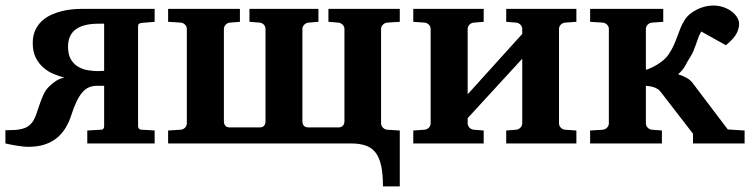

<svg xmlns="http://www.w3.org/2000/svg" viewBox="-22 -520 2728 696"><path d="M224.6 -351.1Q224.6 -322.3 234.9 -304.9Q245.1 -287.6 261.2 -278.1Q277.3 -268.6 296.6 -265.4Q315.9 -262.2 334.5 -262.2Q337.4 -262.2 342.8 -262.7Q348.1 -263.2 355.5 -263.2V-434.1H335.4Q224.6 -434.1 224.6 -351.1ZM-2.4 -47.9Q16.6 -47.9 31.2 -48.8Q45.9 -49.8 57.6 -52.7Q69.3 -55.7 78.1 -61Q86.9 -66.4 93.8 -75.2Q103 -87.4 109.1 -104.7Q115.2 -122.1 121.3 -140.6Q127.4 -159.2 135.5 -177Q143.6 -194.8 157.7 -208Q168.5 -218.3 180.9 -226.6Q193.4 -234.9 211.4 -238.8Q193.8 -243.2 173.8 -251.2Q153.8 -259.3 136.5 -273.9Q119.1 -288.6 107.9 -310.3Q96.7 -332 96.7 -363.8Q96.7 -390.6 105.7 -410.2Q114.7 -429.7 129.6 -443.6Q144.5 -457.5 163.3 -466.1Q182.1 -474.6 201.7 -479.5Q221.2 -484.4 239.7 -486.1Q258.3 -487.8 272.5 -487.8H538.6V-440.9L491.7 -437Q485.4 -436 481.9 -433.8Q478.5 -431.6 478.5 -424.8V-62Q478.5 -57.6 481.7 -53.7Q484.9 -49.8 491.7 -49.8Q501 -49.3 509.8 -48.8Q517.1 -48.3 525.1 -47.9Q533.2 -47.4 538.6 -46.9V0H294.4V-46.9L343.8 -49.8Q350.6 -49.8 353 -53.7Q355.5 -57.6 355.5 -62V-209H330.6Q313.5 -209 300.3 -203.4Q287.1 -197.8 276.1 -184.8Q265.1 -171.9 255.4 -151.6Q245.6 -131.3 236.3 -102.1Q228.5 -77.6 215.8 -56.6Q203.1 -35.6 184.6 -20.3Q166 -4.9 140.4 3.7Q114.7 12.2 80.6 12.2Q70.8 12.2 58.3 10.7Q45.9 9.3 33.9 7.3Q22 5.4 12.2 3.2Q2.4 1 -2.4 0Z M1366.2 155.8Q1366.2 110.4 1359.6 80.3Q1353 50.3 1338.9 32.5Q1324.7 14.6 1302.7 7.3Q1280.8 0 1249.5 0H587.4V-46.9L633.3 -49.8Q642.6 -50.8 648.9 -57.4Q655.3 -64 655.3 -73.2V-415Q655.3 -423.8 648.9 -430.4Q642.6 -437 633.3 -438L587.4 -440.9V-487.8H847.7V-440.9L811.5 -438Q802.2 -437 795.9 -430.4Q789.6 -423.8 789.6 -415V-81.1Q789.6 -58.1 811.5 -58.1H919.4Q940.4 -58.1 940.4 -81.1V-415Q940.4 -423.8 934.6 -430.4Q928.7 -437 919.4 -438L882.3 -440.9V-487.8H1132.3V-440.9L1096.2 -438Q1087.4 -437 1080.8 -430.4Q1074.2 -423.8 1074.2 -415V-81.1Q1074.2 -58.1 1096.2 -58.1H1204.6Q1214.8 -58.1 1220.7 -64Q1226.6 -69.8 1226.6 -81.1V-415Q1226.6 -423.8 1220 -430.4Q1213.4 -437 1204.6 -438L1168.5 -440.9V-487.8H1427.2V-440.9L1381.3 -438Q1372.6 -437 1366 -430.4Q1359.4 -423.8 1359.4 -415V-73.2Q1359.4 -64 1366 -57.4Q1372.6 -50.8 1381.3 -49.8L1427.2 -46.9V155.8Z M1813 0V-46.9L1849.1 -49.8Q1858.4 -50.8 1864.7 -57.4Q1871.1 -64 1871.1 -73.2V-307.1L1673.3 -91.8V-73.2Q1673.3 -64 1679.7 -57.4Q1686 -50.8 1695.3 -49.8L1731.4 -46.9V0H1476.1V-46.9L1517.1 -49.8Q1526.4 -50.8 1532.7 -57.4Q1539.1 -64 1539.1 -73.2V-415Q1539.1 -423.8 1532.7 -430.4Q1526.4 -437 1517.1 -438L1476.1 -440.9V-487.8H1731.4V-440.9L1695.3 -438Q1686 -437 1679.7 -430.4Q1673.3 -423.8 1673.3 -415V-178.2L1871.1 -397V-415Q1871.1 -423.8 1864.7 -430.4Q1858.4 -437 1849.1 -438L1813 -440.9V-487.8H2067.4V-440.9L2026.4 -438Q2017.1 -437 2010.7 -430.4Q2004.4 -423.8 2004.4 -415V-73.2Q2004.4 -64 2010.7 -57.4Q2017.1 -50.8 2026.4 -49.8L2067.4 -46.9V0Z M2490.2 0V-35.2L2372.1 -188Q2367.7 -193.8 2361.1 -197.8Q2354.5 -201.7 2347.2 -204.1Q2339.8 -206.5 2332.5 -207.5Q2325.2 -208.5 2319.3 -209V-73.2Q2319.3 -64 2325.7 -57.4Q2332 -50.8 2341.3 -49.8L2377.4 -46.9V0H2117.2V-46.9L2163.1 -49.8Q2172.4 -50.8 2178.7 -57.4Q2185.1 -64 2185.1 -73.2V-415Q2185.1 -423.8 2178.7 -430.4Q2172.4 -437 2163.1 -438L2117.2 -440.9V-487.8H2382.3V-440.9L2341.3 -438Q2332 -437 2325.7 -430.4Q2319.3 -423.8 2319.3 -415V-267.1Q2327.6 -269 2338.6 -274.2Q2349.6 -279.3 2360.8 -286.1Q2372.1 -293 2382.6 -301.8Q2393.1 -310.5 2400.4 -320.8Q2413.1 -339.4 2420.4 -356Q2427.7 -372.6 2433.3 -387.9Q2439 -403.3 2444.8 -418.2Q2450.7 -433.1 2460.4 -448.2Q2467.8 -460 2479.5 -469.5Q2491.2 -479 2505.1 -485.8Q2519 -492.7 2533.9 -496.3Q2548.8 -500 2563 -500Q2583 -500 2600.1 -494.1Q2617.2 -488.3 2629.9 -478.8Q2642.6 -469.2 2649.9 -457.3Q2657.2 -445.3 2657.2 -433.1Q2657.2 -416 2647.5 -397.7Q2637.7 -379.4 2609.4 -356L2520 -405.8Q2513.2 -394 2509 -382.6Q2504.9 -371.1 2501 -359.6Q2497.1 -348.1 2492.2 -336.4Q2487.3 -324.7 2480 -313Q2471.2 -299.3 2462.2 -282.2Q2453.1 -265.1 2436 -251Q2453.1 -245.6 2467.5 -237.5Q2481.9 -229.5 2491.2 -215.8L2616.2 -50.8L2677.2 -46.9V0Z"/></svg>

Font: Charis SIL
Style: Bold
Weight: 700
Foundry: SIL International
Version: Version 4.112